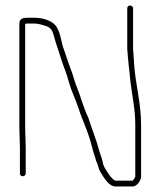

<svg xmlns="http://www.w3.org/2000/svg" viewBox="-20 -658 579 694"><path d="M73 -31V-126C73 -145 71 -172 71 -195V-572C76 -573 80 -573 84 -573H102C122 -573 135 -567 149 -563C162 -558 169 -549 173 -534C182 -501 191 -477 201 -445C210 -415 222 -391 229 -361C238 -329 253 -299 264 -266C277 -225 298 -183 309 -140L318 -107C322 -97 325 -85 328 -75C334 -65 336 -47 342 -38C353 -21 371 16 398 16H460C474 16 490 -5 490 -20V-208C490 -286 470 -351 465 -424L463 -454C462 -464 462 -473 461 -480V-628C461 -634 456 -638 450 -638C444 -638 440 -634 440 -628V-480C443 -438 448 -397 452 -359C458 -310 469 -262 469 -208V-20C469 -17 463 -9 460 -5H398C396 -5 394 -6 391 -8C384 -14 373 -27 369 -35C364 -43 356 -53 353 -64C350 -83 344 -94 339 -112L329 -146C319 -173 308 -207 299 -233C283 -265 271 -311 258 -343C251 -358 247 -377 241 -394C231 -419 220 -453 211 -479C202 -501 199 -538 186 -558C174 -582 137 -594 102 -594H84C65 -594 50 -592 50 -573V-195C50 -172 52 -146 52 -126V-31C52 -25 56 -21 62 -21C68 -21 73 -25 73 -31Z"/></svg>

Font: Electronic
Style: Thn
Weight: 100
Version: Version 1.011